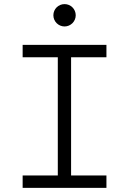

<svg xmlns="http://www.w3.org/2000/svg" viewBox="-20 -911 626 931"><path d="M89.8 0H496.1V-60.1H324.7V-633.3H496.1V-693.4H89.8V-633.3H260.3V-60.1H89.8ZM293 -782.7C322.8 -782.7 347.2 -807.1 347.2 -836.9C347.2 -867.2 322.8 -891.1 293 -891.1C263.2 -891.1 238.8 -867.2 238.8 -836.9C238.8 -807.1 263.2 -782.7 293 -782.7Z"/></svg>

Font: Cascadia Code PL Light
Style: Regular
Weight: 300
Monospace: yes
Designer: Aaron Bell
Foundry: Saja Typeworks
Version: Version 2404.023